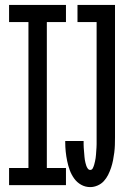

<svg xmlns="http://www.w3.org/2000/svg" viewBox="-20 -755 540 783"><path d="M17 0V-70H96V-665H17V-735H249V-665H171V-70H249V0ZM348 8Q328 8 311 -1.5Q294 -11 282.5 -27Q271 -43 264.5 -61Q258 -79 254 -98Q250 -117 248 -136.5Q246 -156 246 -175V-180H321V-177Q321 -171 321 -165Q321 -159 321.5 -152.5Q322 -146 322.5 -140Q323 -134 323.5 -128Q324 -122 324.5 -115.5Q325 -109 326 -103Q327 -97 328.5 -91Q330 -85 332 -79Q334 -73 338 -67.5Q342 -62 348 -62Q355 -62 358.5 -69Q362 -76 364 -83Q366 -90 367.5 -97Q369 -104 370 -110.5Q371 -117 371.5 -124.5Q372 -132 372.5 -139Q373 -146 373.5 -153Q374 -160 374 -167Q374 -174 374 -181Q374 -188 374 -195V-665H296V-735H449V-195Q449 -179 448.5 -163.5Q448 -148 446 -132.5Q444 -117 441 -101.5Q438 -86 433 -71Q428 -56 421 -42Q414 -28 403.5 -16.5Q393 -5 378 1.5Q363 8 348 8Z"/></svg>

Font: Iosevka Fixed
Style: Regular
Weight: 400
Monospace: yes
Designer: Belleve Invis
Foundry: Belleve Invis
Version: Version 33.2.4